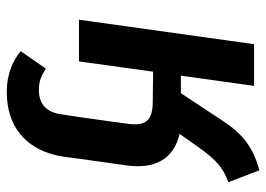

<svg xmlns="http://www.w3.org/2000/svg" viewBox="-132 -454 803 580"><g transform="rotate(90 270.0 -163.5)"><path d="M384 -304 412 -344C449 -397 477 -434 530 -451L494 -545C423 -526 383 -493 345 -435L261 -308H208L239 -529H113L39 0H165L196 -224L285 -223C342 -223 362 -204 353 -144L333 0L325 52C319 100 292 121 252 121C224 121 209 114 187 100L134 176C160 197 198 218 258 218C360 218 435 162 453 46L459 0L479 -143C492 -233 457 -287 384 -304Z"/></g></svg>

Font: Fira Sans Medium
Style: Italic
Weight: 500
Italic angle: -8°
Designer: bBox Type GmbH & Carrois Corporate GbR & Edenspiekermann AG
Foundry: bBox Type GmbH & Carrois Corporate GbR & Edenspiekermann AG
Version: Version 4.301;PS 004.301;hotconv 1.0.88;makeotf.lib2.5.64775